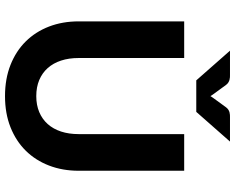

<svg xmlns="http://www.w3.org/2000/svg" viewBox="-108 -846 961 786"><g transform="rotate(90 373.0 -452.5)"><path d="M67 0ZM373 -120Q409.5 -120 438.5 -132.2Q467.5 -144.5 487.5 -167Q507.5 -189.5 518 -221.5Q528.5 -253.5 528.5 -293.5V-725.5H678.5V-293.5Q678.5 -227.5 657.2 -172.2Q636 -117 596.5 -77Q557 -37 500.5 -14.5Q444 8 373 8Q302 8 245.2 -14.5Q188.5 -37 149 -77Q109.5 -117 88.2 -172.2Q67 -227.5 67 -293.5V-725.5H217V-293.5Q217 -253.5 227.5 -221.5Q238 -189.5 258 -167Q278 -144.5 307 -132.2Q336 -120 373 -120ZM187 -913H287Q291 -913 296 -912.8Q301 -912.5 306.5 -911Q312 -909.5 317.2 -906.2Q322.5 -903 327 -897L365 -845Q367.5 -842 369.2 -839Q371 -836 373 -833Q375 -836 376.8 -839Q378.5 -842 381 -845L418.5 -896.5Q423 -902.5 428.2 -906Q433.5 -909.5 439 -911Q444.5 -912.5 449.8 -912.8Q455 -913 459 -913H559L437.5 -775H308.5Z"/></g></svg>

Font: Lato Heavy
Style: Regular
Weight: 800
Designer: Lukasz Dziedzic
Foundry: tyPoland Lukasz Dziedzic
Version: Version 2.007; 2014-02-27